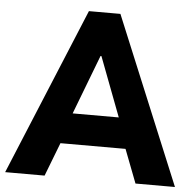

<svg xmlns="http://www.w3.org/2000/svg" viewBox="-57 -772 834 824"><g transform="rotate(5 360.5 -360.0)"><path d="M293 -719.7H428.7L726.6 0H556.6L501 -144.5H220.7L165 0H-4.9ZM460.4 -276.4 363.3 -532.2H359.4L261.7 -276.4Z"/></g></svg>

Font: Reddit Sans Vanilla ExtraBold
Style: Regular
Weight: 800
Designer: Stephen Hutchings
Foundry: Reddit
Version: Version 1.013